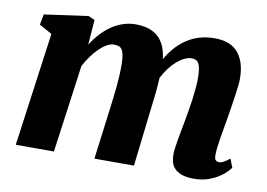

<svg xmlns="http://www.w3.org/2000/svg" viewBox="-66 -670 1089 782"><g transform="rotate(10 478.5 -279.0)"><path d="M393.1 -216.3Q395.5 -236.3 398.4 -259.5Q401.4 -282.7 403.6 -306.9Q405.8 -331.1 407 -355Q408.2 -378.9 407.7 -400.4Q407.2 -423.3 404.3 -437.3Q401.4 -451.2 396 -458.7Q390.6 -466.3 382.3 -468.8Q374 -471.2 362.3 -471.2Q349.6 -471.2 334.2 -462.6Q318.8 -454.1 303.5 -439.2Q288.1 -424.3 273.7 -404.5Q259.3 -384.8 247.6 -362.3L197.8 0H40L104.5 -469.7L51.8 -499L60.1 -542.5L241.7 -567.9L267.6 -556.2L259.8 -452.6Q274.9 -477.1 293.9 -498Q313 -519 335.2 -534.7Q357.4 -550.3 383.1 -559.1Q408.7 -567.9 436.5 -567.9Q463.4 -567.9 486.1 -561.5Q508.8 -555.2 526.1 -541Q543.5 -526.9 554.4 -503.9Q565.4 -481 569.3 -447.3Q601.6 -504.9 650.4 -536.4Q699.2 -567.9 763.2 -567.9Q791.5 -567.9 815.2 -560.3Q838.9 -552.7 856 -535.2Q873 -517.6 882.8 -489.5Q892.6 -461.4 892.6 -420.4Q892.6 -409.2 890.1 -388.4Q887.7 -367.7 884 -343Q880.4 -318.4 876.2 -292.7Q872.1 -267.1 868.7 -246.6Q865.7 -228 862.1 -208Q858.4 -188 855.2 -168.5Q852.1 -148.9 850.1 -131.6Q848.1 -114.3 848.1 -100.6Q848.1 -83 854 -78.4Q859.9 -73.7 867.2 -73.7Q875.5 -73.7 884.5 -78.4Q893.6 -83 911.1 -96.2L924.8 -60.5Q920.9 -55.2 909.9 -43.5Q898.9 -31.7 880.6 -19.8Q862.3 -7.8 836.7 1.2Q811 10.3 778.3 10.3Q745.1 10.3 725.6 2.4Q706.1 -5.4 695.8 -17.3Q685.5 -29.3 682.4 -44.2Q679.2 -59.1 679.2 -73.2Q679.2 -83.5 681.2 -99.4Q683.1 -115.2 686.5 -134.5Q689.9 -153.8 693.8 -174.8Q697.8 -195.8 701.7 -216.3Q705.1 -235.8 709.2 -259.5Q713.4 -283.2 716.6 -307.9Q719.7 -332.5 721.9 -356.9Q724.1 -381.3 723.6 -402.8Q723.1 -422.9 720.7 -436Q718.3 -449.2 713.6 -457Q709 -464.8 701.9 -468Q694.8 -471.2 685.1 -471.2Q670.9 -471.2 655.5 -463.9Q640.1 -456.5 624.8 -443.4Q609.4 -430.2 595.2 -411.4Q581.1 -392.6 569.3 -370.1Q567.9 -339.4 564.7 -307.1Q561.5 -274.9 557.6 -246.6L528.8 0H365.2Z"/></g></svg>

Font: Merriweather UltraBold
Style: Italic
Weight: 900
Italic angle: -7°
Designer: Eben Sorkin ( eben@eyebytes.com )
Foundry: Eben Sorkin ( eben@eyebytes.com )
Version: Version 1.52; ttfautohint (v1.4.1)